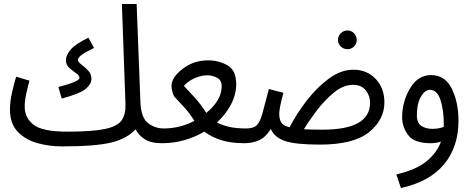

<svg xmlns="http://www.w3.org/2000/svg" viewBox="-20 -714 2357 964"><path d="M439 -318Q439 -343 422 -360.5Q405 -378 388 -390.5Q371 -403 371 -414Q371 -435 452 -473L424 -525Q357 -492 334 -464Q311 -436 311 -412Q311 -388 328 -373Q345 -358 362 -346.5Q379 -335 379 -322Q379 -305 273 -277L290 -219Q385 -245 412 -269Q439 -293 439 -318ZM793 5Q822 5 832.5 -6.5Q843 -18 843 -34Q843 -69 803 -69Q757 -69 722.5 -96.5Q688 -124 685 -201L666 -694H592L610 -192Q612 -142 591.5 -111Q571 -80 507.5 -66.5Q444 -53 316 -53Q194 -53 149 -87.5Q104 -122 104 -179Q104 -210 113 -249.5Q122 -289 128 -309L61 -329Q50 -292 40 -248Q30 -204 30 -164Q30 -93 69 -52.5Q108 -12 167.5 4.5Q227 21 290 21Q460 21 539 1.5Q618 -18 661 -65Q674 -37 705 -16Q736 5 793 5Z M1207 5Q1257 5 1257 -34Q1257 -69 1217 -69Q1164 -69 1129 -77.5Q1094 -86 1069 -99Q1114 -140 1140 -190Q1166 -240 1166 -291Q1166 -362 1121.5 -386.5Q1077 -411 1025 -411Q952 -411 896.5 -368Q841 -325 841 -282Q841 -270 846 -252Q851 -234 855 -229Q871 -211 900.5 -180Q930 -149 956 -107Q882 -69 803 -69L793 5Q852 5 906 -10.5Q960 -26 1006 -53Q1044 -25 1091.5 -10Q1139 5 1207 5ZM903 -283Q926 -308 959 -322Q992 -336 1020 -336Q1046 -336 1069.5 -324Q1093 -312 1093 -280Q1093 -211 1016 -147Q988 -191 956 -226Q924 -261 903 -283Z M1771 -513Q1771 -533 1757.5 -547Q1744 -561 1725 -561Q1705 -561 1691 -547Q1677 -533 1677 -513Q1677 -494 1691 -480.5Q1705 -467 1725 -467Q1744 -467 1757.5 -480.5Q1771 -494 1771 -513ZM1600 -63Q1542 -63 1506 -65Q1529 -104 1568.5 -156.5Q1608 -209 1655.5 -248.5Q1703 -288 1752 -288Q1794 -288 1816 -261Q1838 -234 1838 -198Q1838 -63 1600 -63ZM1586 12Q1756 12 1833 -50.5Q1910 -113 1910 -200Q1910 -272 1866 -318Q1822 -364 1754 -364Q1693 -364 1633.5 -321Q1574 -278 1522 -211.5Q1470 -145 1434 -75Q1402 -83 1392 -99.5Q1382 -116 1382 -143Q1382 -172 1403 -248L1330 -267Q1309 -185 1297 -142.5Q1285 -100 1268.5 -84.5Q1252 -69 1217 -69L1207 5Q1247 5 1280 -9.5Q1313 -24 1340 -66Q1358 -24 1411 -6Q1464 12 1586 12Z M1993 230Q2136 199 2209 111.5Q2282 24 2282 -108Q2282 -200 2248.5 -268.5Q2215 -337 2144 -337Q2078 -337 2038.5 -270Q1999 -203 1999 -125Q1999 -76 2029.5 -35.5Q2060 5 2142 5Q2170 5 2194 -3Q2176 49 2125 93Q2074 137 1970 162ZM2151 -67Q2119 -67 2096 -81.5Q2073 -96 2073 -136Q2073 -193 2093 -228Q2113 -263 2138 -263Q2175 -263 2191.5 -212Q2208 -161 2208 -95Q2208 -85 2208 -77Q2182 -67 2151 -67Z"/></svg>

Font: Noto Sans Arabic Condensed
Style: Regular
Weight: 400
Width: 3
Designer: Nadine Chahine
Foundry: Monotype Imaging Inc.
Version: 1.001